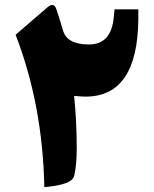

<svg xmlns="http://www.w3.org/2000/svg" viewBox="-20 -772 636 793"><path d="M347.7 -588.4Q439 -588.4 449.7 -699.2L453.1 -733.4H551.3V-692.9Q548.3 -373 333.5 -373Q314.5 -373 286.1 -376Q296.9 -272.5 296.9 -156.7Q296.9 -94.7 287.1 -48.3Q282.7 -26.9 251.2 -15.4Q219.7 -3.9 163.1 1Q156.2 -339.4 44.4 -628.4L175.8 -741.7Q202.6 -765.1 212.9 -733.4Q232.4 -674.3 240.7 -645Q257.3 -588.4 347.7 -588.4Z"/></svg>

Font: Sahel Black FD-WOL
Style: Black-FD-WOL
Weight: 900
Foundry: Saber Rastikerdar (saber.rastikerdar@gmail.com)
Version: Version 2.0.2